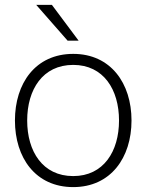

<svg xmlns="http://www.w3.org/2000/svg" viewBox="-20 -752 597 784"><path d="M279 12C432 12 517 -108 517 -260C517 -412 432 -532 279 -532C125 -532 41 -412 41 -260C41 -108 125 12 279 12ZM91 -260C91 -386 154 -487 279 -487C403 -487 466 -386 466 -260C466 -134 403 -33 279 -33C154 -33 91 -134 91 -260ZM128 -732 256 -586H301L192 -732Z"/></svg>

Font: Aspekta 200
Style: Regular
Weight: 200
Designer: Ivo Dolenc
Version: Version 2.000